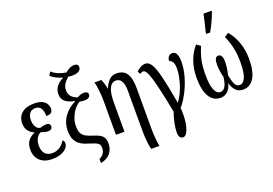

<svg xmlns="http://www.w3.org/2000/svg" viewBox="-133 -1189 2593 1821"><g transform="rotate(-20 1164.0 -278.0)"><path d="M41 -144Q41 -200 66.5 -233.5Q92 -267 134 -283V-286Q98 -301 76 -331Q54 -361 54 -402Q54 -470 98.5 -507.5Q143 -545 221 -545Q293 -545 326 -516.5Q359 -488 359 -445Q359 -420 344 -406.5Q329 -393 293 -393Q293 -500 220 -500Q182 -500 162 -474.5Q142 -449 142 -407Q142 -366 158.5 -338.5Q175 -311 202 -308Q209 -310 228.5 -315Q248 -320 268 -320Q284 -320 294 -311.5Q304 -303 304 -287Q304 -270 292.5 -260.5Q281 -251 262 -251Q229 -251 193 -268Q167 -258 148.5 -228.5Q130 -199 130 -153Q130 -98 156 -70.5Q182 -43 228 -43Q309 -43 358 -123Q375 -115 375 -90Q375 -66 356 -43Q337 -20 299.5 -5Q262 10 211 10Q129 10 85 -32Q41 -74 41 -144Z M628 161Q656 150 672 126.5Q688 103 688 72Q688 41 670 26Q652 11 598 -5Q544 -20 509.5 -40Q475 -60 455.5 -96Q436 -132 436 -191Q436 -271 480.5 -334Q525 -397 598 -430V-434Q471 -457 471 -547Q471 -592 496 -624.5Q521 -657 568 -682Q536 -690 504 -705.5Q472 -721 450 -743L473 -778Q497 -754 534.5 -738.5Q572 -723 614 -716Q635 -735 658.5 -746.5Q682 -758 703 -758Q746 -758 746 -725Q746 -669 650 -669Q644 -669 616 -673Q583 -644 567.5 -618Q552 -592 552 -554Q552 -486 635 -457Q667 -479 705 -479Q724 -479 734 -471Q744 -463 744 -448Q744 -430 728.5 -419Q713 -408 686 -408Q655 -408 637 -414Q610 -400 584 -368.5Q558 -337 541 -294Q524 -251 524 -205Q524 -161 536.5 -136Q549 -111 573.5 -96.5Q598 -82 643 -68Q685 -55 709 -42Q733 -29 746 -7Q759 15 759 51Q759 108 727 149Q695 190 628 203Z M1102 58V-357Q1102 -420 1082.5 -452Q1063 -484 1028 -484Q939 -484 939 -295V0H853V-341Q853 -393 846.5 -450Q840 -507 831 -536H901Q922 -486 929 -439H931Q952 -487 980.5 -516.5Q1009 -546 1054 -546Q1123 -546 1156 -499Q1189 -452 1189 -350V70Q1189 112 1194 164.5Q1199 217 1205 240H1123Q1114 219 1108 164Q1102 109 1102 58Z M1402 178Q1402 136 1413.5 81.5Q1425 27 1442 -19Q1398 -249 1365.5 -363Q1333 -477 1302 -477Q1285 -477 1268 -464L1252 -493Q1270 -512 1295 -525.5Q1320 -539 1344 -539Q1379 -539 1404 -498Q1429 -457 1452.5 -362Q1476 -267 1508 -85Q1555 -145 1583.5 -235Q1612 -325 1612 -394Q1612 -473 1566 -485Q1566 -511 1580.5 -528.5Q1595 -546 1618 -546Q1674 -546 1674 -440Q1674 -368 1651 -289Q1628 -210 1591.5 -141.5Q1555 -73 1517 -30Q1519 4 1519 34Q1519 119 1498.5 179.5Q1478 240 1446 240Q1402 240 1402 178Z M1756 -245Q1756 -340 1784 -415.5Q1812 -491 1860 -545L1900 -517Q1871 -450 1858 -389.5Q1845 -329 1845 -242Q1845 -143 1866 -92.5Q1887 -42 1923 -42Q1985 -42 1999 -167Q1992 -191 1986.5 -227Q1981 -263 1981 -296Q1981 -336 1990.5 -355Q2000 -374 2021 -374Q2063 -374 2063 -296Q2063 -264 2057.5 -228.5Q2052 -193 2045 -168Q2056 -106 2071.5 -74Q2087 -42 2119 -42Q2156 -42 2177 -92Q2198 -142 2198 -242Q2198 -325 2184.5 -387Q2171 -449 2142 -518L2183 -545Q2230 -491 2258 -415Q2286 -339 2286 -245Q2286 -120 2246.5 -55Q2207 10 2135 10Q2091 10 2062.5 -18.5Q2034 -47 2021 -97Q2011 -50 1981 -20Q1951 10 1908 10Q1835 10 1795.5 -55Q1756 -120 1756 -245ZM1985 -621Q2013 -729 2026 -796H2107V-784Q2074 -694 2024 -606H1985Z"/></g></svg>

Font: Noto Serif Cond
Style: Regular
Weight: 400
Width: 3
Designer: Monotype Design Team
Foundry: Monotype Imaging Inc.
Version: Version 1.001